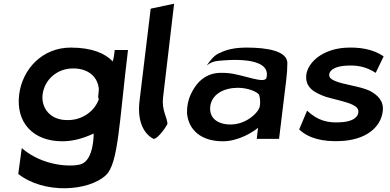

<svg xmlns="http://www.w3.org/2000/svg" viewBox="-20 -753 2114 1041"><path d="M343 -102C253 -102 202 -167 211 -241C221 -319 287 -382 377 -382C460 -382 512 -335 516 -267C515 -257 514 -247 513 -237C512 -230 511 -223 516 -216C495 -153 429 -102 349 -102ZM555 196C622 132 626 -89 674 -482H602C601 -470 597 -435 591 -420C552 -462 481 -495 364 -495C207 -495 101 -376 84 -241C65 -90 158 13 318 13C380 13 436 -5 488 -29C488 -29 490 113 420 137C372 153 215 151 98 50L79 190C219 301 463 284 555 196Z M812 0C840 0 890 -81 888 -82C886 -118 856 -156 864 -224L924 -733L797 -706L737 -210C724 -108 751 -33 812 0Z M1174 -467C1144 -457 1119 -425 1101 -398C1119 -412 1134 -420 1163 -423C1203 -427 1453 -453 1425 -332C1416 -294 1296 -351 1212 -357C1182 -359 1160 -359 1134 -353C1074 -337 1039 -293 1015 -243C1000 -211 993 -176 994 -139C1002 -48 1071 13 1188 13C1275 13 1354 -39 1379 -60L1372 0H1493L1532 -320C1536 -353 1538 -383 1538 -413C1535 -477 1428 -495 1318 -495C1252 -495 1208 -484 1174 -467ZM1231 -78C1157 -78 1113 -115 1120 -176C1128 -243 1195 -277 1270 -277C1325 -277 1375 -255 1385 -239C1390 -221 1392 -200 1389 -179C1385 -144 1315 -78 1231 -78Z M1602 -51C1657 0 1735 15 1819 12C1963 8 2044 -62 2055 -148C2063 -205 2028 -238 1984 -261C1928 -287 1842 -293 1792 -316C1775 -324 1763 -333 1765 -350C1769 -379 1808 -394 1856 -397C1917 -401 1966 -391 2017 -358L2060 -447C2003 -488 1924 -499 1849 -494C1728 -485 1652 -417 1641 -350C1632 -278 1685 -250 1747 -228C1796 -213 1856 -203 1894 -184C1911 -175 1925 -164 1923 -144C1919 -109 1878 -92 1824 -90C1756 -86 1703 -99 1645 -153Z"/></svg>

Font: Bluebird
Style: ExtObl
Weight: 400
Designer: Jasper
Foundry: Cannot Into Space Fonts
Version: Version 0.98